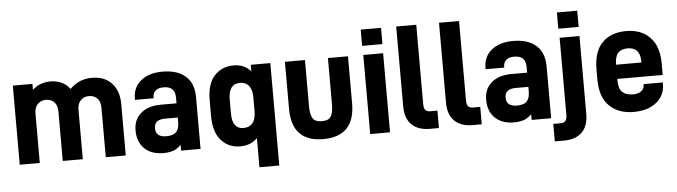

<svg xmlns="http://www.w3.org/2000/svg" viewBox="-51 -907 4515 1281"><g transform="rotate(-5 2207.0 -267.0)"><path d="M180.2 -524.9V-484.9Q203.6 -506.8 229 -517.1Q263.2 -530.8 297.9 -530.8Q384.8 -530.8 431.2 -469.2Q491.2 -530.8 578.1 -530.8Q663.6 -530.8 710.9 -479Q758.8 -428.2 758.8 -338.9V4.9H625V-324.2Q625 -368.2 604 -389.2Q582 -411.1 548.8 -411.1Q513.7 -411.1 492.2 -388.2Q471.2 -365.7 471.2 -327.1V4.9H336.9V-324.2Q336.9 -368.2 315.9 -389.2Q293.9 -411.1 261.2 -411.1Q227.1 -411.1 205.1 -389.2Q183.1 -367.2 183.1 -324.2V4.9H48.8V-524.9Z M1204.6 -482.9Q1259.8 -435.1 1259.8 -341.8V4.9H1129.4V-33.2Q1104.5 -9.8 1083.5 -1Q1052.2 11.2 1011.7 11.2Q930.7 11.2 884.8 -33.2Q838.4 -78.1 838.4 -155.8Q838.4 -228.5 887.7 -270Q936.5 -312 1021.5 -312H1126.5V-348.1Q1126.5 -388.2 1107.7 -407Q1088.9 -425.8 1048.8 -425.8Q1015.1 -425.8 996.6 -410.2Q977.5 -394 977.5 -367.2V-358.9H852.5V-368.2Q852.5 -443.4 906.7 -486.8Q960.4 -530.8 1049.8 -530.8Q1150.9 -530.8 1204.6 -482.9ZM1106.4 -120.1Q1126.5 -141.6 1126.5 -185.1V-216.8H1041.5Q968.8 -216.8 968.8 -159.2Q968.8 -99.1 1039.6 -99.1Q1086.9 -99.1 1106.4 -120.1Z M1640.6 -34.2Q1596.7 11.2 1525.4 11.2Q1447.8 11.2 1398.4 -43.9Q1348.6 -99.6 1348.6 -209V-312Q1348.6 -421.9 1398.4 -476.1Q1447.3 -530.8 1528.8 -530.8Q1599.6 -530.8 1642.6 -481V-524.9H1773.4V161.1H1640.6ZM1618.7 -134.8Q1640.6 -161.1 1640.6 -212.9V-307.1Q1640.6 -357.9 1619.6 -384.8Q1597.7 -411.1 1560.5 -411.1Q1482.4 -411.1 1482.4 -307.1V-212.9Q1482.4 -108.9 1557.6 -108.9Q1597.2 -108.9 1618.7 -134.8Z M1871.1 -524.9H2005.4V-215.8Q2005.4 -160.6 2021.5 -134.8Q2036.1 -108.9 2082 -108.9Q2128.9 -108.9 2143.1 -133.8Q2159.2 -158.2 2159.2 -215.8V-524.9H2293.5V-210Q2293.5 -100.1 2241.2 -44.9Q2188 11.2 2082 11.2Q1871.1 11.2 1871.1 -210Z M2529.8 -694.8V-585.9H2393.6V-694.8ZM2528.8 -524.9V4.9H2396V-524.9Z M2674.3 -37.1Q2631.3 -80.1 2631.3 -158.2V-694.8H2765.6V-166Q2765.6 -135.3 2775.4 -124Q2786.1 -111.8 2809.6 -111.8H2856.4V4.9H2794.4Q2717.8 4.9 2674.3 -37.1Z M2960.9 -37.1Q2918 -80.1 2918 -158.2V-694.8H3052.2V-166Q3052.2 -135.3 3062 -124Q3072.8 -111.8 3096.2 -111.8H3143.1V4.9H3081.1Q3004.4 4.9 2960.9 -37.1Z M3552.7 -482.9Q3607.9 -435.1 3607.9 -341.8V4.9H3477.5V-33.2Q3452.6 -9.8 3431.6 -1Q3400.4 11.2 3359.9 11.2Q3278.8 11.2 3232.9 -33.2Q3186.5 -78.1 3186.5 -155.8Q3186.5 -228.5 3235.8 -270Q3284.7 -312 3369.6 -312H3474.6V-348.1Q3474.6 -388.2 3455.8 -407Q3437 -425.8 3397 -425.8Q3363.3 -425.8 3344.7 -410.2Q3325.7 -394 3325.7 -367.2V-358.9H3200.7V-368.2Q3200.7 -443.4 3254.9 -486.8Q3308.6 -530.8 3397.9 -530.8Q3499 -530.8 3552.7 -482.9ZM3454.6 -120.1Q3474.6 -141.6 3474.6 -185.1V-216.8H3389.6Q3316.9 -216.8 3316.9 -159.2Q3316.9 -99.1 3387.7 -99.1Q3435.1 -99.1 3454.6 -120.1Z M3843.8 -694.8V-585.9H3707.5V-694.8ZM3665.5 43.9Q3689.5 43.9 3699.7 32.2Q3710.9 19.5 3710.9 -9.8V-524.9H3843.8V-2Q3843.8 75.7 3801.8 119.1Q3758.3 161.1 3681.6 161.1H3618.7V43.9Z M4374.5 -217.8H4070.3V-209Q4070.3 -152.3 4094.2 -129.9Q4119.6 -106 4165.5 -106Q4200.2 -106 4220.7 -121.1Q4240.2 -134.3 4241.7 -161.1L4243.7 -168H4370.6V-158.2Q4370.6 -81.1 4313.5 -35.2Q4255.9 11.2 4160.6 11.2Q4059.1 11.2 3998.5 -47.9Q3937.5 -106 3937.5 -229V-292Q3937.5 -411.6 3995.6 -471.2Q4055.2 -530.8 4156.2 -530.8Q4257.8 -530.8 4315.4 -470.2Q4374.5 -411.1 4374.5 -292ZM4156.2 -415Q4115.2 -415 4092.3 -392.1Q4070.3 -367.2 4070.3 -313H4240.2V-320.8Q4240.2 -415 4156.2 -415Z"/></g></svg>

Font: D-DIN-PRO ExtraBold
Style: Bold
Weight: 800
Designer: Charles Nix
Foundry: CyberFei
Version: Version 1.000;hotconv 1.0.109;makeotfexe 2.5.65596